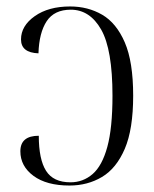

<svg xmlns="http://www.w3.org/2000/svg" viewBox="-20 -564 477 594"><path d="M195 10Q124 10 83.5 -20Q43 -50 43 -96Q43 -144 100 -144Q100 -71 122.5 -35.5Q145 0 198 0Q237 0 266.5 -25.5Q296 -51 312 -109.5Q328 -168 328 -268Q328 -411 293 -472.5Q258 -534 199 -534Q148 -534 124.5 -498.5Q101 -463 99 -399Q45 -401 45 -442Q45 -484 87.5 -514Q130 -544 197 -544Q252 -544 296 -518.5Q340 -493 366 -433Q392 -373 392 -268Q392 -164 366 -103.5Q340 -43 295.5 -16.5Q251 10 195 10Z"/></svg>

Font: Noto Serif Display SemiCondensed Light
Style: Regular
Weight: 300
Width: 4
Designer: Monotype Design Team
Foundry: Monotype Imaging Inc.
Version: Version 2.009